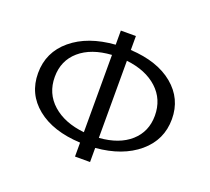

<svg xmlns="http://www.w3.org/2000/svg" viewBox="-117 -815 1060 971"><g transform="rotate(20 413.5 -329.0)"><path d="M772 -335Q772 -223 686 -150.5Q600 -78 457 -66V10H376V-65Q228 -72 142 -141.5Q56 -211 56 -323Q56 -436 143 -508.5Q230 -581 376 -592V-668H457V-593Q603 -585 687.5 -515Q772 -445 772 -335ZM142 -334Q142 -245 205.5 -188.5Q269 -132 376 -121V-537Q267 -530 204.5 -476Q142 -422 142 -334ZM457 -120Q564 -128 624.5 -182Q685 -236 685 -322Q685 -410 623.5 -466.5Q562 -523 457 -535Z"/></g></svg>

Font: EauTest Medium
Style: Regular
Weight: 500
Designer: Christian Thalmann (Catharsis Fonts)
Version: Version 0.001;PS 000.001;hotconv 1.0.88;makeotf.lib2.5.64775